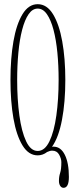

<svg xmlns="http://www.w3.org/2000/svg" viewBox="-20 -731 362 917"><path d="M160 11Q116.5 11 87.5 -36.5Q58.5 -84 44.2 -165.2Q30 -246.5 30 -349Q30 -452 44.2 -533.8Q58.5 -615.5 87.5 -663.2Q116.5 -711 160 -711Q204 -711 233.2 -663.2Q262.5 -615.5 277.2 -533.8Q292 -452 292 -349Q292 -242.5 276 -158.5Q260 -74.5 228.5 -30Q232.5 -30.5 236 -30.5Q270 -30.5 289.5 8.2Q309 47 309 114Q309 166 283.5 166Q273.5 166 267.5 156.5Q261.5 147 261.5 133Q261.5 112.5 267.2 95Q273 77.5 273 43.5Q273 27 262.5 7.8Q252 -11.5 229 -11.5Q218.5 -11.5 205 -5Q184.5 11 160 11ZM160 -10Q194 -10 216.2 -56.2Q238.5 -102.5 249.2 -179.8Q260 -257 260 -349Q260 -418 254 -479.8Q248 -541.5 235.5 -588.8Q223 -636 204.2 -663Q185.5 -690 160 -690Q135 -690 116.5 -663Q98 -636 85.8 -588.8Q73.5 -541.5 67.8 -479.8Q62 -418 62 -349Q62 -257 72.5 -179.8Q83 -102.5 104.8 -56.2Q126.5 -10 160 -10Z"/></svg>

Font: Imbue 50pt Thin
Style: Regular
Weight: 100
Designer: Tyler Finck
Foundry: Etcetera Type Company
Version: Version 1.102; ttfautohint (v1.8.3)